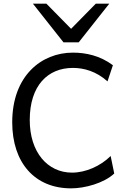

<svg xmlns="http://www.w3.org/2000/svg" viewBox="-20 -1011 702 1043"><path d="M581.1 -163.6C526.4 -108.9 445.3 -73.2 371.1 -73.2C238.8 -73.2 141.6 -183.6 141.6 -358.9C141.6 -546.4 239.7 -642.1 376 -642.1C435.1 -642.1 502.9 -624 564 -568.8L593.3 -656.7C523.4 -709 445.8 -725.1 376 -725.1C204.1 -725.1 46.4 -598.1 46.4 -346.7C46.4 -127 168.9 12.2 366.2 12.2C440.4 12.2 543.9 -15.6 600.6 -68.4ZM158.7 -991.2 324.7 -781.2H407.7L573.7 -991.2H500.5L366.2 -854.5L231.9 -991.2Z"/></svg>

Font: Andika
Style: Regular
Weight: 400
Designer: Victor Gaultney, Annie Olsen, Julie Remington, Don Collingsworth, Eric Hays
Foundry: SIL International
Version: Version 1.000